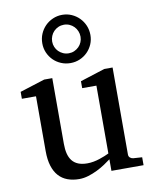

<svg xmlns="http://www.w3.org/2000/svg" viewBox="-88 -855 746 934"><g transform="rotate(-10 284.5 -388.5)"><path d="M388.2 0V-57.1Q375.5 -47.4 357.2 -35.2Q338.9 -22.9 317.6 -12.5Q296.4 -2 273.2 5.1Q250 12.2 228 12.2Q195.8 12.2 170.2 2.7Q144.5 -6.8 126.7 -26.6Q108.9 -46.4 99.4 -76.9Q89.8 -107.4 89.8 -149.9V-420.9H20V-455.1L143.1 -494.1H183.1V-168.9Q183.1 -142.6 188.2 -121.6Q193.4 -100.6 204.8 -85.9Q216.3 -71.3 234.9 -63.7Q253.4 -56.2 279.8 -56.2Q294.9 -56.2 310.5 -59.1Q326.2 -62 340.3 -66.7Q354.5 -71.3 366.9 -76.4Q379.4 -81.5 388.2 -85.9V-420.9H317.9V-455.1L439.9 -494.1H481V-64Q481 -54.7 487.5 -48.8Q494.1 -43 502.9 -42L546.9 -39.1V0ZM353.5 -668.9Q353.5 -683.6 348.1 -696.5Q342.8 -709.5 333.3 -719.2Q323.7 -729 311 -734.6Q298.3 -740.2 283.7 -740.2Q269 -740.2 256.1 -734.6Q243.2 -729 233.6 -719.2Q224.1 -709.5 218.8 -696.5Q213.4 -683.6 213.4 -668.9Q213.4 -654.8 218.8 -642.1Q224.1 -629.4 233.6 -619.9Q243.2 -610.4 256.1 -604.7Q269 -599.1 283.7 -599.1Q298.3 -599.1 311 -604.7Q323.7 -610.4 333.3 -619.9Q342.8 -629.4 348.1 -642.1Q353.5 -654.8 353.5 -668.9ZM402.3 -668.9Q402.3 -644.5 393.1 -623Q383.8 -601.6 367.7 -585.4Q351.6 -569.3 330.1 -560.1Q308.6 -550.8 283.7 -550.8Q258.8 -550.8 237.1 -560.1Q215.3 -569.3 199.2 -585.4Q183.1 -601.6 173.8 -623Q164.6 -644.5 164.6 -668.9Q164.6 -693.8 173.8 -715.6Q183.1 -737.3 199.2 -753.7Q215.3 -770 237.1 -779.5Q258.8 -789.1 283.7 -789.1Q308.6 -789.1 330.1 -779.5Q351.6 -770 367.7 -753.7Q383.8 -737.3 393.1 -715.6Q402.3 -693.8 402.3 -668.9Z"/></g></svg>

Font: Charis SIL Viet
Style: Regular
Weight: 400
Foundry: SIL International
Version: Version 5.000